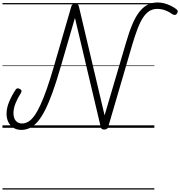

<svg xmlns="http://www.w3.org/2000/svg" viewBox="-20 -1035 1460 1555"><path d="M153 17Q115 17 88 -0.5Q61 -18 47 -47.5Q33 -77 33 -113Q33 -160 53.5 -209.5Q74 -259 106 -308Q113 -318 120.5 -319.5Q128 -321 140 -315Q152 -309 154 -301.5Q156 -294 150 -283Q123 -241 106 -199Q89 -157 89 -118Q89 -95 96.5 -76Q104 -57 120 -46Q136 -35 159 -35Q185 -35 209.5 -49.5Q234 -64 258 -97Q282 -130 307 -184Q332 -238 359.5 -316.5Q387 -395 418 -502L558 -984Q561 -995 569 -999.5Q577 -1004 589 -1004Q603 -1004 610 -999Q617 -994 619 -982L827 -101L1000 -687Q1025 -774 1051 -836Q1077 -898 1107.5 -937.5Q1138 -977 1174.5 -996Q1211 -1015 1257 -1015Q1284 -1015 1310.5 -1008Q1337 -1001 1362 -989Q1387 -977 1408 -961Q1418 -953 1419.5 -944.5Q1421 -936 1413 -925Q1406 -915 1397.5 -914Q1389 -913 1378 -919Q1349 -940 1317.5 -951.5Q1286 -963 1253 -963Q1219 -963 1191.5 -946.5Q1164 -930 1140.5 -895.5Q1117 -861 1096 -807Q1075 -753 1052 -676L856 -6Q853 4 845 9Q837 14 824 14Q815 14 809 11.5Q803 9 799.5 3Q796 -3 794 -14L587 -890L471 -492Q437 -374 406 -288Q375 -202 345 -143Q315 -84 284.5 -49Q254 -14 221.5 1.5Q189 17 153 17ZM0 490H1230V500H0ZM0 -20H1230V0H0ZM0 -505H1230V-500H0ZM0 -1010H1230V-1000H0Z"/></svg>

Font: Playwrite TZ Guides
Style: Regular
Weight: 400
Designer: Veronika Burian, José Scaglione
Foundry: TypeTogether
Version: Version 1.003